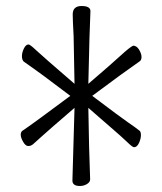

<svg xmlns="http://www.w3.org/2000/svg" viewBox="-20 -688 540 639"><path d="M246 -69Q259 -69 269.5 -75.5Q280 -82 280 -91Q276 -193 274 -329Q308 -299 347 -265.5Q386 -232 403.5 -215Q421 -198 426 -198Q436 -198 442.5 -212Q449 -226 449 -238.5Q449 -251 443 -254Q432 -263 408.5 -279Q385 -295 287 -369Q397 -451 445 -484Q451 -488 451 -498.5Q451 -509 443 -522.5Q435 -536 423 -536Q412 -531 382 -503.5Q352 -476 274 -409Q278 -593 281 -651Q281 -668 251.5 -668Q222 -668 222 -640Q222 -622 225 -568L228 -409Q119 -503 99.5 -521.5Q80 -540 75 -540Q66 -540 59.5 -526.5Q53 -513 53 -501Q53 -489 59 -483Q117 -443 214 -369Q88 -275 55 -253Q49 -249 49 -239.5Q49 -230 57 -216Q65 -202 74 -202Q83 -202 90 -208Q97 -214 119.5 -234.5Q142 -255 228 -329L221 -87Q221 -69 246 -69Z"/></svg>

Font: LXGW WenKai Mono TC Light
Style: Regular
Weight: 300
Designer: LXGW / Fontworks Inc.
Foundry: LXGW / Fontworks Inc.
Version: Version 1.330